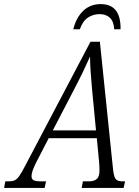

<svg xmlns="http://www.w3.org/2000/svg" viewBox="-72 -918 677 938"><path d="M-52 0 -46 -32H-30Q-12 -32 -0.5 -37Q11 -42 22.5 -58.5Q34 -75 52 -110L370 -714H416L479 -103Q483 -58 492 -45Q501 -32 525 -32H539L532 0H327L333 -32H360Q388 -32 401 -43.5Q414 -55 414 -85Q414 -93 413.5 -106Q413 -119 412 -128L401 -243H166L103 -121Q82 -78 82 -58Q82 -43 92 -37.5Q102 -32 129 -32H153L146 0ZM292 -485 186 -281H397L378 -479Q374 -523 371 -564.5Q368 -606 368 -642Q352 -606 334.5 -569.5Q317 -533 292 -485ZM286 -775Q300 -832 334.5 -865Q369 -898 420 -898Q519 -898 517 -775H486Q484 -813 465 -831Q446 -849 415 -849Q383 -849 357.5 -832Q332 -815 318 -775Z"/></svg>

Font: Noto Serif Condensed Light
Style: Italic
Weight: 300
Width: 3
Italic angle: -12°
Designer: Monotype Design Team
Foundry: Monotype Imaging Inc.
Version: Version 2.014; ttfautohint (v1.8.4.7-5d5b)